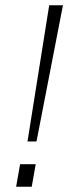

<svg xmlns="http://www.w3.org/2000/svg" viewBox="-20 -706 273 726"><path d="M84 -171 166 -686H218L118 -171ZM41 0 56 -85H115L100 0Z"/></svg>

Font: Archivo ExtraCondensed Thin
Style: Italic
Weight: 250
Width: 2
Italic angle: -10°
Designer: Hector Gatti
Foundry: Omnibus-Type
Version: Version 2.001